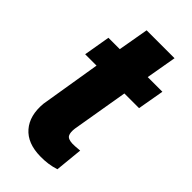

<svg xmlns="http://www.w3.org/2000/svg" viewBox="-213 -716 781 781"><g transform="rotate(45 178.0 -325.5)"><path d="M294.9 -659.7 272 -528.3H356.4L336.4 -414.1H252L210.9 -171.4Q207.5 -146.5 214.1 -133.8Q220.7 -121.1 247.1 -120.1Q257.3 -119.6 289.1 -122.6L277.3 -3.4Q236.8 9.8 190.9 8.8Q116.2 7.8 79.1 -35.2Q42 -78.1 48.8 -151.9L91.8 -414.1H26.4L45.9 -528.3H111.3L134.3 -659.7Z"/></g></svg>

Font: TypoPRO Roboto
Style: Italic
Weight: 900
Italic angle: -12°
Designer: Google
Version: Version 2.136; 2016